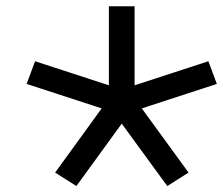

<svg xmlns="http://www.w3.org/2000/svg" viewBox="-20 -687 724 623"><path d="M333.3 -410.2V-666.7H416.7V-410.2L656.2 -488.3L683.6 -414.7L440.1 -335.3L591.8 -127L522.8 -83.3L375 -285.8L227.9 -83.3L158.9 -127L309.9 -335.3L66.4 -414.7L93.8 -488.3Z"/></svg>

Font: Monoid
Style: Regular
Weight: 400
Width: 4
Monospace: yes
Designer: Andreas Larsen (@larsenwork)
Version: Version 0.61